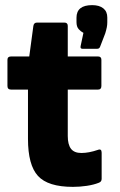

<svg xmlns="http://www.w3.org/2000/svg" viewBox="-20 -717 466 748"><path d="M264 11Q167 11 128 -31.5Q89 -74 89 -176V-368H23Q9 -368 9 -382V-484Q9 -497 23 -497H94L110 -616Q112 -629 124 -629H231Q244 -629 244 -616V-497H362Q375 -497 375 -484V-382Q375 -368 362 -368H244V-187Q244 -154 256.5 -137.5Q269 -121 297 -121Q326 -121 361 -133Q376 -139 376 -122V-20Q376 -9 365 -5Q345 3 318 7Q291 11 264 11ZM301 -527Q292 -527 294 -537L305 -589Q295 -594 286.5 -603.5Q278 -613 278 -631V-648Q278 -697 339 -697Q367 -697 382.5 -684.5Q398 -672 398 -649V-630Q398 -620 396 -610Q394 -600 390 -587L370 -535Q367 -527 359 -527Z"/></svg>

Font: Sofia Sans Semi Condensed Black
Style: Regular
Weight: 900
Designer: Botio Nikoltchev, Ani Petrova
Foundry: lettersoup
Version: Version 4.100; ttfautohint (v1.8.4.7-5d5b)